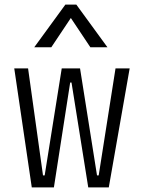

<svg xmlns="http://www.w3.org/2000/svg" viewBox="-20 -815 626 835"><path d="M363.8 0H453.1L543.9 -517.6H482.4L409.2 -52.2H401.9L328.1 -517.6H248.5L174.3 -52.2H167L102.1 -517.6H42L118.2 0H214.4L285.2 -456.1H291ZM128.9 -609.4H203.1L288.1 -736.8L373 -609.4H447.3L312 -794.9H264.2Z"/></svg>

Font: Cascadia Mono NF Light
Style: Regular
Weight: 300
Monospace: yes
Designer: Aaron Bell
Foundry: Saja Typeworks
Version: Version 2404.023